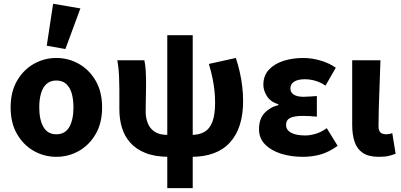

<svg xmlns="http://www.w3.org/2000/svg" viewBox="-20 -813 2109 1010"><path d="M276.5 12Q213.4 12 158.6 -18.6Q103.9 -49.3 69.9 -107.4Q35.9 -165.4 35.9 -247.9Q35.9 -330.5 69.9 -388.6Q103.9 -446.7 158.6 -477.4Q213.4 -508.1 276.5 -508.1Q339.6 -508.1 394.3 -477.4Q449.1 -446.7 483.1 -388.6Q517.1 -330.5 517.1 -247.9Q517.1 -165.4 483.1 -107.4Q449.1 -49.3 394.3 -18.6Q339.6 12 276.5 12ZM276.5 -106.6Q322.7 -106.6 344.6 -145Q366.4 -183.3 366.4 -247.9Q366.4 -291 356.9 -323Q347.3 -354.9 327.3 -372.2Q307.2 -389.5 276.5 -389.5Q245.7 -389.5 225.7 -372.2Q205.6 -354.9 196.1 -323Q186.5 -291 186.5 -247.9Q186.5 -183.3 208.5 -145Q230.4 -106.6 276.5 -106.6ZM324 -555.1 225.9 -572.6 259.4 -793.2 402.9 -768.7Z M870.2 12Q796.4 12 746.2 -7.9Q695.9 -27.7 665.3 -62.4Q634.6 -97.1 621.3 -141.9Q607.9 -186.7 607.9 -237.4V-343.5Q607.9 -373.3 606.2 -414.3Q604.5 -455.2 597.3 -496.1H739.4Q744.9 -471.1 746.6 -439.9Q748.3 -408.6 748.3 -373.6Q748.3 -353.2 747.8 -325.7Q747.3 -298.2 746.8 -271.1Q746.3 -244 746.3 -225.2Q746.3 -193.5 757.1 -165.6Q767.8 -137.6 792.9 -120.5Q818.1 -103.3 862.3 -103.3ZM986.7 12 987.1 -103.3Q1028 -103.3 1055.7 -119.3Q1083.4 -135.3 1097.4 -172.7Q1111.5 -210.1 1111.5 -274Q1111.5 -304.2 1108.3 -335.4Q1105.1 -366.6 1098 -401.3Q1090.9 -436 1078.7 -476.7L1220.7 -508.1Q1232.8 -471.5 1241.2 -434.1Q1249.7 -396.7 1254.2 -358.6Q1258.8 -320.4 1258.8 -281.2Q1258.8 -139.4 1189.8 -63.7Q1120.8 12 986.7 12ZM859.9 176.7V-627.9H993.8V176.7Z M1572.8 12Q1509.7 12 1457.1 -4.9Q1404.6 -21.9 1373.5 -54.2Q1342.5 -86.4 1342.5 -133.1Q1342.5 -187.1 1371.2 -218.1Q1399.8 -249.1 1444.5 -260.2V-264.2Q1403.4 -277.1 1384.4 -306.9Q1365.4 -336.7 1365.4 -366.9Q1365.4 -415.7 1394.9 -446.8Q1424.3 -477.9 1471.9 -493Q1519.5 -508 1574.8 -508Q1619.8 -508 1665.3 -494.8Q1710.8 -481.6 1746.4 -456.7L1692.4 -362.6Q1667 -379.8 1639.4 -387.9Q1611.7 -396.1 1583.1 -396.1Q1547 -396.1 1527.3 -383.4Q1507.6 -370.7 1507.6 -348.4Q1507.6 -325.9 1525.9 -314.9Q1544.2 -303.8 1576.4 -303.8Q1592.5 -303.8 1610.9 -305.3Q1629.4 -306.8 1646.8 -307.8V-199.3Q1629 -201.3 1609.8 -202.3Q1590.7 -203.3 1573.7 -203.3Q1527.7 -203.3 1506.2 -192.5Q1484.8 -181.7 1484.8 -155.8Q1484.8 -129.6 1510.8 -115Q1536.8 -100.4 1586.6 -100.4Q1610.6 -100.4 1640.2 -109Q1669.8 -117.6 1699 -138.8L1756.2 -45.8Q1708.5 -11.8 1664.6 0.1Q1620.6 12 1572.8 12Z M1974 12Q1919.1 12 1888.6 -8.6Q1858 -29.2 1845.4 -66.9Q1832.7 -104.7 1832.7 -155.2V-496.1H1981.3Q1979.7 -438.1 1977.1 -373.4Q1974.6 -308.7 1972.8 -249.7Q1971.1 -190.7 1971.1 -149.2Q1971.1 -125.5 1981.6 -116Q1992 -106.6 2012.3 -106.6Q2018.5 -106.6 2027.3 -108.1Q2036.2 -109.6 2043.6 -112.6L2061.1 -4.2Q2045.1 2.1 2025.3 7Q2005.6 12 1974 12Z"/></svg>

Font: Source Sans 3 Variable
Style: Regular
Weight: 200
Designer: Paul D. Hunt
Foundry: Adobe Systems Incorporated
Version: Version 3.026